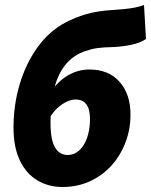

<svg xmlns="http://www.w3.org/2000/svg" viewBox="-20 -736 604 768"><path d="M230 12Q174 12 129.5 -14.5Q85 -41 59.5 -94Q34 -147 34 -226Q34 -315 58.5 -398Q83 -481 129.5 -546Q176 -611 242 -646Q280 -666 323.5 -679Q367 -692 430 -696Q456 -698 478.5 -700Q501 -702 520.5 -706Q540 -710 556 -716L564 -580Q542 -565 508 -557.5Q474 -550 438 -548Q395 -547 372 -544Q349 -541 322 -532Q277 -517 246 -482Q215 -447 198.5 -388.5Q182 -330 182 -246Q182 -194 191.5 -166Q201 -138 216.5 -127Q232 -116 250 -116Q270 -116 286.5 -126.5Q303 -137 315 -156.5Q327 -176 333.5 -202.5Q340 -229 340 -260Q340 -299 325.5 -318.5Q311 -338 282 -338Q266 -338 247.5 -329.5Q229 -321 211.5 -305.5Q194 -290 180 -267L188 -376Q220 -418 258 -438Q296 -458 338 -458Q415 -458 458.5 -408.5Q502 -359 502 -278Q502 -219 482 -166.5Q462 -114 426 -74Q390 -34 340 -11Q290 12 230 12Z"/></svg>

Font: Source Sans 3 Black
Style: Italic
Weight: 900
Italic angle: -11°
Designer: Paul D. Hunt
Foundry: Adobe
Version: Version 3.052;hotconv 1.1.0;makeotfexe 2.6.0